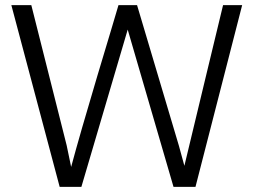

<svg xmlns="http://www.w3.org/2000/svg" viewBox="-20 -731 1031 751"><path d="M298.3 0 479.5 -615.2 658.7 0H744.6L927.2 -710.9H852.5L785.6 -433.6L701.2 -82.5L679.7 -161.1L516.1 -710.9H443.4C434.1 -678.2 406.2 -585.9 360.4 -433.1C314.9 -280.3 280.8 -162.1 258.3 -78.1L240.7 -162.6L102.5 -710.9H24.4L213.4 0Z"/></svg>

Font: Ride Light
Style: Regular
Weight: 300
Version: Version 3.000